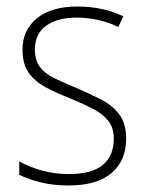

<svg xmlns="http://www.w3.org/2000/svg" viewBox="-20 -559 449 589"><path d="M367 -133Q367 -67 322.5 -28.5Q278 10 190 10Q142 10 103 0Q64 -10 39 -23V-64Q71 -46 110 -35.5Q149 -25 190 -25Q263 -25 296 -53.5Q329 -82 329 -133Q329 -167 312.5 -188Q296 -209 266.5 -224.5Q237 -240 198 -256Q155 -273 121.5 -290.5Q88 -308 68.5 -335Q49 -362 49 -407Q49 -467 93.5 -503Q138 -539 217 -539Q258 -539 294 -531Q330 -523 358 -509L343 -476Q318 -489 284 -497Q250 -505 216 -505Q156 -505 121.5 -480Q87 -455 87 -407Q87 -374 102.5 -353.5Q118 -333 147 -319Q176 -305 215 -289Q256 -271 290.5 -253.5Q325 -236 346 -208Q367 -180 367 -133Z"/></svg>

Font: Noto Sans Ethiopic SemiCondensed ExtraLight
Style: Regular
Weight: 200
Width: 4
Designer: Monotype Design Team
Foundry: Monotype Imaging Inc.
Version: Version 2.102; ttfautohint (v1.8.4.7-5d5b)